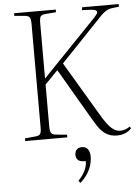

<svg xmlns="http://www.w3.org/2000/svg" viewBox="-63 -772 786 1082"><g transform="rotate(-5 329.5 -230.5)"><path d="M577 14Q550 14 530.5 5.5Q511 -3 496 -17Q481 -31 469 -49Q457 -67 446 -86L273 -382L200 -307V-66Q200 -43 207 -33Q214 -23 233 -21L296 -15V0H58V-15L120 -21Q139 -23 145 -32.5Q151 -42 151 -68V-655Q151 -681 144.5 -691Q138 -701 118 -703L58 -708V-723H294V-708L231 -703Q212 -701 206 -691.5Q200 -682 200 -654V-341L504 -657Q516 -670 522.5 -680Q529 -690 521 -697Q513 -704 483 -705L441 -707L443 -723H650V-708L615 -704Q600 -703 587 -697Q574 -691 562 -681.5Q550 -672 535 -655L308 -417L485 -119Q504 -86 521.5 -62Q539 -38 557.5 -24.5Q576 -11 598 -11Q613 -11 627 -16.5Q641 -22 652 -30L658 -19Q645 -4 624 5Q603 14 577 14ZM348 262 337 250Q357 229 368 210.5Q379 192 384 174.5Q389 157 388 142H380Q354 142 343.5 131Q333 120 333 101Q333 91 337 82Q341 73 350 67.5Q359 62 372 62Q389 62 399 70Q409 78 413.5 91Q418 104 418 119Q418 139 412 162.5Q406 186 391 211Q376 236 348 262Z"/></g></svg>

Font: Literata 60pt ExtraLight
Style: Regular
Weight: 250
Designer: Latin by Veronika Burian and Jose Scaglione. Greek by Irene Vlachou. Cyrillic by Vera Evstafieva.
Foundry: TypeTogether
Version: Version 3.103;gftools[0.9.29]